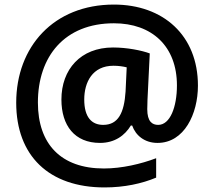

<svg xmlns="http://www.w3.org/2000/svg" viewBox="-20 -737 938 841"><path d="M847 -362C847 -582 695 -717 479 -717C215 -717 51 -532 51 -287C51 -55 194 84 438 84C525 84 602 67 664 41V-44C598 -19 514 1 435 1C247 1 146 -106 146 -288C146 -490 263 -635 479 -635C646 -635 755 -534 755 -363C755 -268 725 -190 673 -190C647 -190 625 -204 625 -259C625 -268 626 -281 626 -299L636 -503C601 -516 537 -529 475 -529C333 -529 249 -433 249 -301C249 -187 307 -111 418 -111C483 -111 527 -144 553 -187H559C574 -144 613 -111 670 -111C787 -111 847 -238 847 -362ZM349 -301C349 -377 385 -449 477 -449C499 -449 519 -446 535 -442L530 -336C524 -243 498 -190 432 -190C382 -190 349 -223 349 -301Z"/></svg>

Font: Noto Sans Myanmar UI SemiBold
Style: Regular
Weight: 600
Designer: Monotype Design Team
Foundry: Monotype Imaging Inc.
Version: Version 2.103